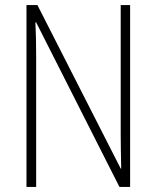

<svg xmlns="http://www.w3.org/2000/svg" viewBox="-20 -734 615 754"><path d="M491 0V-714H454V-211C454 -174 455 -120 456 -72H454L127 -714H84V0H122V-512C122 -566 121 -606 119 -646H122L449 0Z"/></svg>

Font: Noto Sans Malayalam Condensed ExtraLight
Style: Regular
Weight: 200
Width: 3
Designer: Jelle Bosma - Monotype Design Team
Foundry: Monotype Imaging Inc.
Version: Version 2.104